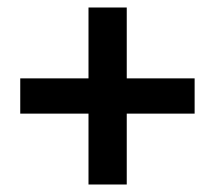

<svg xmlns="http://www.w3.org/2000/svg" viewBox="-20 -586 573 512"><path d="M318 -94V-283H499V-377H318V-566H216V-377H34V-283H216V-94Z"/></svg>

Font: Falling Sky
Style: Med
Weight: 500
Designer: Paul D. Hunt
Foundry: Adobe Systems Incorporated
Version: Version 1.02